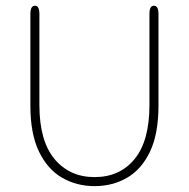

<svg xmlns="http://www.w3.org/2000/svg" viewBox="-20 -639 659 670"><path d="M310 10.5Q247.5 10.5 196.8 -18.8Q146 -48 116 -110Q86 -172 86 -270.5V-590.5Q86 -619 102 -619Q117.5 -619 117.5 -590.5V-272.5Q117.5 -147.5 170.2 -84.2Q223 -21 310 -21Q398 -21 449.8 -84.2Q501.5 -147.5 501.5 -272.5V-590.5Q501.5 -619 517 -619Q533 -619 533 -590.5V-270.5Q533 -172 503.5 -110Q474 -48 423.5 -18.8Q373 10.5 310 10.5Z"/></svg>

Font: Sono ExtraLight
Style: Regular
Weight: 200
Designer: Tyler Finck
Foundry: Tyler Finck
Version: Version 2.112